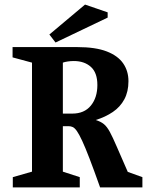

<svg xmlns="http://www.w3.org/2000/svg" viewBox="-20 -820 643 840"><path d="M36 0V-45L120 -69V-546L35 -569V-614H318Q398 -614 447 -595Q496 -576 519 -542.5Q542 -509 542 -465Q542 -419 524 -385.5Q506 -352 473.5 -330Q441 -308 399 -295Q421 -288 434.5 -277Q448 -266 460.5 -243Q473 -220 491 -178Q509 -136 539 -68L603 -45V0H418Q391 -76 372 -125.5Q353 -175 339.5 -204Q326 -233 316.5 -246.5Q307 -260 298.5 -264Q290 -268 280 -268H255V-69L329 -45V0ZM255 -323H296Q349 -323 377.5 -358Q406 -393 406 -448Q406 -502 377.5 -527.5Q349 -553 303 -553Q289 -553 276 -551Q263 -549 255 -546ZM223 -634 196 -669 352 -800 451 -766V-743Z"/></svg>

Font: Manuale
Style: Regular
Weight: 400
Designer: Eduardo Tunni / Pablo Cosgaya
Foundry: Eduardo Tunni / Pablo Cosgaya
Version: Version 1.002